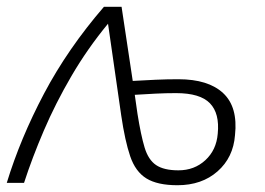

<svg xmlns="http://www.w3.org/2000/svg" viewBox="-28 -540 783 567"><path d="M496 7Q437 7 404.5 -13Q372 -33 356.5 -78.5Q341 -124 330 -199L291 -470Q230 -396 183 -315.5Q136 -235 101.5 -154.5Q67 -74 43 0H-8Q32 -131 102 -263.5Q172 -396 279 -520H331L364 -301Q398 -303 431.5 -304.5Q465 -306 499 -306Q587 -306 631 -265Q675 -224 666 -141Q661 -75 614.5 -34Q568 7 496 7ZM378 -204Q388 -141 399 -104.5Q410 -68 433 -52.5Q456 -37 499 -37Q546 -37 578.5 -67Q611 -97 615 -145Q621 -205 592 -235Q563 -265 492 -265Q462 -265 431.5 -263.5Q401 -262 370 -260Z"/></svg>

Font: Raleway Light
Style: Italic
Weight: 300
Italic angle: -12°
Designer: Matt McInerney, Pablo Impallari, Rodrigo Fuenzalida
Foundry: Matt McInerney, Pablo Impallari, Rodrigo Fuenzalida
Version: Version 4.026